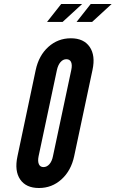

<svg xmlns="http://www.w3.org/2000/svg" viewBox="-20 -935 580 963"><path d="M175.5 8Q240.5 8 288.5 -35.5Q336.5 -79 352 -151.5L444 -584.5Q459.5 -656.5 429.8 -699.8Q400 -743 335.5 -743Q270.5 -743 222.5 -699.8Q174.5 -656.5 159 -583.5L67.5 -150.5Q52 -78 81.2 -35Q110.5 8 175.5 8ZM198 -97Q181.5 -97 175 -111.5Q168.5 -126 173.5 -151L265.5 -584Q271 -609 283.5 -623.5Q296 -638 313 -638Q330 -638 336.5 -623.8Q343 -609.5 337.5 -584L245.5 -151Q240.5 -126 227.8 -111.5Q215 -97 198 -97ZM364 -825H442L540 -915H435ZM216 -825H294L392 -915H287Z"/></svg>

Font: League Gothic
Style: Italic
Weight: 400
Designer: The League of Moveable Type
Version: Version 1.600; ttfautohint (v1.8.3)